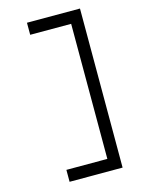

<svg xmlns="http://www.w3.org/2000/svg" viewBox="-144 -916 873 1166"><g transform="rotate(-15 292.5 -333.0)"><path d="M477.5 166.7H144.2V91.7H401.7V-757.5H144.2V-833.3H477.5Z"/></g></svg>

Font: 0xA000
Style: Regular
Weight: 400
Version: Version 0.1